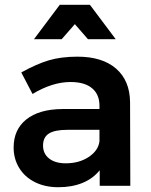

<svg xmlns="http://www.w3.org/2000/svg" viewBox="-20 -777 630 803"><path d="M397 0V-65Q369 -30 325 -12Q281 6 224 6Q168 6 125.5 -15.5Q83 -37 60 -75Q37 -113 37 -160Q37 -235 90 -277.5Q143 -320 240 -321H396V-335Q396 -382 365 -408Q334 -434 275 -434Q199 -434 116 -384L69 -474Q132 -509 183.5 -524.5Q235 -540 304 -540Q408 -540 465.5 -490Q523 -440 524 -350L525 0ZM396 -186V-234H261Q209 -234 184.5 -218.5Q160 -203 160 -168Q160 -134 185.5 -114Q211 -94 255 -94Q311 -94 351 -120.5Q391 -147 396 -186ZM464 -613H348L293 -676L238 -613H122L230 -757H356Z"/></svg>

Font: Montserrat arm2 Medium
Style: Regular
Weight: 500
Designer: Julieta Ulanovsky
Foundry: Julieta Ulanovsky
Version: Version 6.000